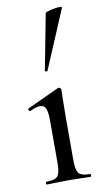

<svg xmlns="http://www.w3.org/2000/svg" viewBox="-85 -772 439 813"><g transform="rotate(-10 135.0 -365.5)"><path d="M49 -12Q86 -12 97.5 -25.5Q109 -39 109 -81V-266Q109 -301 102 -316.5Q95 -332 77 -332Q61 -332 34 -319H33Q29 -319 27 -324.5Q25 -330 29 -331L165 -394L169 -395Q172 -395 175.5 -392Q179 -389 179 -385Q179 -378 178 -345Q177 -312 177 -267V-81Q177 -39 188.5 -25.5Q200 -12 237 -12Q240 -12 240 -6Q240 0 237 0Q213 0 198 -1L143 -2L88 -1Q73 0 49 0Q46 0 46 -6Q46 -12 49 -12ZM131 -472Q128 -472 125.5 -473.5Q123 -475 124 -476L170 -716Q171 -720 194 -725.5Q217 -731 232 -731Q243 -731 242 -727L135 -474Q135 -472 131 -472Z"/></g></svg>

Font: Cormorant Garamond Medium
Style: Regular
Weight: 500
Designer: Christian Thalmann (Catharsis Fonts)
Foundry: Catharsis Fonts
Version: Version 4.000